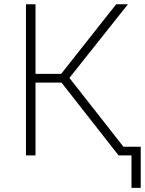

<svg xmlns="http://www.w3.org/2000/svg" viewBox="-20 -748 699 924"><path d="M105 0V-727.5H150.9V-392.6H274.4L539.1 -727.5H595.7L314 -373L606.9 0H550.8L275.9 -350.6H150.9V0ZM612.8 156.2V0H565.4V-42H657.2V156.2Z"/></svg>

Font: Inter ExtraLight
Style: Regular
Weight: 250
Designer: Rasmus Andersson
Foundry: rsms
Version: Version 4.001;git-66647c0bb